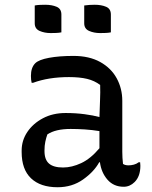

<svg xmlns="http://www.w3.org/2000/svg" viewBox="-20 -777 640 807"><path d="M494 -353V-139Q494 -114 497 -88Q506 -82 520 -82Q531 -82 542.5 -85Q554 -88 563 -95H569Q569 -91 569.5 -88Q570 -85 570 -80Q570 -36 546 -12Q526 8 500 8Q458 8 432 -21.5Q406 -51 400 -95H397Q375 -55 329 -22.5Q283 10 222 10Q150 10 110.5 -27.5Q71 -65 71 -138V-144Q71 -187 95 -222.5Q119 -258 160.5 -280Q202 -302 256 -302Q298 -302 335.5 -297Q373 -292 398 -285Q399 -325 400.5 -356.5Q402 -388 401 -420Q377 -438 346 -445.5Q315 -453 270 -453Q184 -453 119 -429H113Q110 -441 110 -458Q110 -493 128 -511Q143 -526 186 -534Q229 -542 289 -542Q355 -542 401 -516.5Q447 -491 470.5 -448Q494 -405 494 -353ZM167 -142Q167 -106 186 -89.5Q205 -73 245 -73Q282 -73 321.5 -91.5Q361 -110 398 -154V-226Q367 -231 336.5 -233Q306 -235 277 -235Q213 -235 179 -212Q174 -198 170.5 -181.5Q167 -165 167 -145ZM126 -754Q136 -756 148 -756.5Q160 -757 170 -757Q198 -757 218 -748.5Q238 -740 238 -716V-641Q228 -639 216 -638.5Q204 -638 193 -638Q167 -638 146.5 -647Q126 -656 126 -679ZM334 -754Q355 -757 378 -757Q406 -757 426 -748.5Q446 -740 446 -716V-641Q436 -639 424 -638.5Q412 -638 401 -638Q375 -638 354.5 -647Q334 -656 334 -679Z"/></svg>

Font: Recursive Mn Csl St
Style: Regular
Weight: 400
Monospace: yes
Version: Version 1.079;hotconv 1.0.112;makeotfexe 2.5.65598; ttfautoh